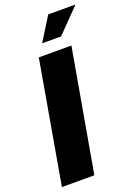

<svg xmlns="http://www.w3.org/2000/svg" viewBox="-170 -951 725 1018"><g transform="rotate(-20 192.5 -442.5)"><path d="M-5 0 115 -688H299L178 0ZM157 -752 240 -885H390V-881L264 -752Z"/></g></svg>

Font: Archivo ExtraCondensed Black
Style: Italic
Weight: 900
Width: 2
Italic angle: -10°
Designer: Hector Gatti
Foundry: Omnibus-Type
Version: Version 2.001